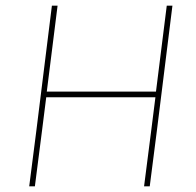

<svg xmlns="http://www.w3.org/2000/svg" viewBox="-20 -657 690 677"><path d="M183 -637 145 -334H530L568 -637H588L533 -195L508 0H488L513 -195L528 -314H143L128 -195L103 0H83L108 -195L163 -637Z"/></svg>

Font: Alegreya Sans Thin
Style: Italic
Weight: 100
Italic angle: -7°
Designer: Juan Pablo del Peral
Foundry: Huerta Tipografica
Version: Version 2.007